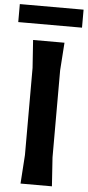

<svg xmlns="http://www.w3.org/2000/svg" viewBox="-87 -964 456 999"><g transform="rotate(5 141.5 -465.0)"><path d="M70 -150V-605L60 -750H224L214 -605V-150L224 0H60ZM308 -930V-836H-25V-930Z"/></g></svg>

Font: Farro
Style: Bold
Weight: 700
Designer: Aceler Chua
Foundry: Grayscale Limited
Version: Version 1.101